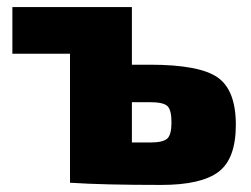

<svg xmlns="http://www.w3.org/2000/svg" viewBox="-20 -517 710 543"><path d="M353 -334H404Q544 -334 595.5 -298Q647 -262 647 -164Q647 -68 598 -31Q549 6 436 6Q272 6 182 0H178V-365H15V-497H353ZM353 -114H404Q441 -114 453 -125Q465 -136 465 -171Q465 -206 453.5 -217Q442 -228 404 -228H353Z"/></svg>

Font: Ezarion Extra Bold
Style: Regular
Weight: 800
Designer: Natanael Gama
Version: Version 1.001;PS 001.001;hotconv 1.0.70;makeotf.lib2.5.58329